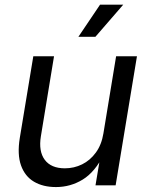

<svg xmlns="http://www.w3.org/2000/svg" viewBox="-20 -777 624 805"><path d="M214.8 7.3Q160.6 7.3 122.6 -15.1Q84.5 -37.6 68.1 -83.5Q51.8 -129.4 63 -198.7L119.6 -541H206.5L151.4 -205.6Q141.1 -142.6 167.7 -106.9Q194.3 -71.3 252 -71.3Q290.5 -71.3 324.2 -87.9Q357.9 -104.5 381.8 -137.2Q405.8 -169.9 413.6 -217.8L466.8 -541H554.2L464.8 0H380.4L402.3 -130.9H416Q378.4 -55.7 326.9 -24.2Q275.4 7.3 214.8 7.3ZM308.6 -622.6 399.4 -757.3H496.6L379.9 -622.6Z"/></svg>

Font: Inter 17pt
Style: Italic
Weight: 400
Italic angle: -9.3988°
Version: Version 4.001;git-66647c0bb